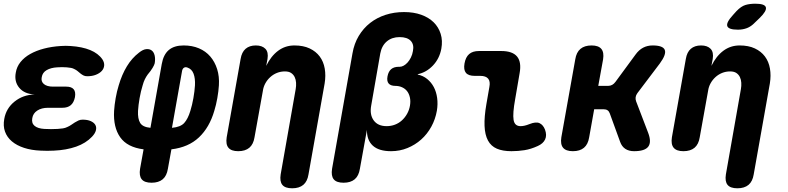

<svg xmlns="http://www.w3.org/2000/svg" viewBox="-29 -805 4249 1035"><path d="M523 -485Q534 -468 532.5 -451.5Q531 -435 519.5 -422.5Q508 -410 488 -402Q468 -394 441 -394Q429 -394 420.5 -398.5Q412 -403 404.5 -409Q397 -415 389.5 -421.5Q382 -428 371 -433Q364 -437 354 -439Q344 -441 331 -442Q318 -443 305 -443Q292 -443 279 -442Q245 -440 222.5 -427Q200 -414 196 -389Q191 -366 207.5 -352Q224 -338 257 -338H328Q356 -338 368 -324Q380 -310 375 -281Q369 -252 352.5 -238Q336 -224 307 -224H230Q195 -224 172 -209Q149 -194 145 -168Q140 -141 157.5 -126.5Q175 -112 210 -110Q228 -109 246 -109Q264 -109 282 -110Q298 -111 310.5 -113Q323 -115 333 -120Q345 -125 355 -132Q365 -139 374.5 -145Q384 -151 394 -155.5Q404 -160 416 -160Q443 -160 460.5 -152Q478 -144 485 -131.5Q492 -119 488 -102.5Q484 -86 467 -68Q434 -33 381.5 -14.5Q329 4 262 7Q244 8 226 8Q208 8 190 7Q140 5 100.5 -8Q61 -21 35 -43Q9 -65 -2 -95.5Q-13 -126 -6 -164Q4 -221 49.5 -257.5Q95 -294 158 -296Q103 -298 75 -331.5Q47 -365 56 -413Q61 -445 81.5 -470.5Q102 -496 134 -514Q166 -532 208 -543Q250 -554 299 -557Q312 -558 325.5 -558Q339 -558 351 -557Q414 -553 457.5 -535Q501 -517 523 -485Z M788 180Q750 180 735 161.5Q720 143 726 105L745 0Q657 -11 619 -65Q581 -119 586 -207Q588 -239 594.5 -276Q601 -313 611 -345Q628 -403 655 -447.5Q682 -492 720 -521Q741 -538 758.5 -540Q776 -542 788 -533.5Q800 -525 804.5 -506.5Q809 -488 805 -464Q803 -455 793.5 -439Q784 -423 767 -403Q759 -392 752 -378Q745 -364 740 -345Q730 -313 723.5 -276Q717 -239 715 -207Q713 -165 726.5 -142.5Q740 -120 782 -116L843 -460Q852 -511 881 -535.5Q910 -560 961 -560Q1007 -560 1043.5 -544.5Q1080 -529 1104.5 -500.5Q1129 -472 1141.5 -432.5Q1154 -393 1151 -345Q1149 -313 1142.5 -276Q1136 -239 1126 -207Q1100 -118 1043.5 -64.5Q987 -11 895 0L876 105Q870 143 848 161.5Q826 180 788 180ZM898 -116Q944 -120 964 -142Q984 -164 997 -207Q1007 -239 1013.5 -276Q1020 -313 1022 -345Q1024 -382 1014.5 -407.5Q1005 -433 981 -441Q970 -445 962 -439.5Q954 -434 952 -420Z M1343 -65Q1337 -27 1315 -8.5Q1293 10 1255 10Q1218 10 1202.5 -8.5Q1187 -27 1193 -65L1268 -487Q1274 -524 1295 -542Q1316 -560 1350 -560Q1384 -560 1401.5 -542Q1419 -524 1413 -487L1406 -450Q1432 -503 1470.5 -531.5Q1509 -560 1558 -560Q1606 -560 1640 -544Q1674 -528 1694.5 -500.5Q1715 -473 1721.5 -435.5Q1728 -398 1721 -355L1634 135Q1628 173 1606 191.5Q1584 210 1546 210Q1508 210 1493 191.5Q1478 173 1484 135L1565 -325Q1568 -342 1567 -359Q1566 -376 1559.5 -389.5Q1553 -403 1540.5 -411.5Q1528 -420 1507 -420Q1484 -420 1464 -412Q1444 -404 1428 -389.5Q1412 -375 1401.5 -356Q1391 -337 1388 -315Z M1823 180Q1785 180 1770 161.5Q1755 143 1761 105L1871 -517Q1880 -570 1905 -611.5Q1930 -653 1966.5 -681.5Q2003 -710 2049.5 -725Q2096 -740 2149 -740Q2201 -740 2241.5 -725.5Q2282 -711 2308.5 -685Q2335 -659 2346.5 -622.5Q2358 -586 2350 -542Q2340 -489 2305 -452Q2270 -415 2223 -405V-403Q2252 -397 2274 -379Q2296 -361 2309.5 -335.5Q2323 -310 2327.5 -277Q2332 -244 2326 -208Q2318 -162 2296 -122Q2274 -82 2241.5 -53Q2209 -24 2167.5 -7Q2126 10 2079 10Q2013 10 1980.5 -20Q1948 -50 1949 -105L1911 105Q1905 143 1883 161.5Q1861 180 1823 180ZM2126 -445Q2136 -445 2147 -451Q2158 -457 2168 -468Q2178 -479 2186 -495Q2194 -511 2197 -530Q2204 -565 2185 -585Q2166 -605 2125 -605Q2084 -605 2056.5 -582Q2029 -559 2021 -517L1972 -236Q1963 -187 1985.5 -156Q2008 -125 2055 -125Q2079 -125 2100 -133Q2121 -141 2137.5 -156Q2154 -171 2165.5 -191.5Q2177 -212 2181 -236Q2185 -260 2180.5 -280Q2176 -300 2165.5 -313.5Q2155 -327 2138.5 -334.5Q2122 -342 2102 -342H2103Q2077 -342 2066 -355Q2055 -368 2060 -394Q2065 -420 2080 -432.5Q2095 -445 2121 -445Z M2748 -270Q2734 -193 2739.5 -159Q2745 -125 2777 -125Q2787 -125 2798.5 -127.5Q2810 -130 2825 -136Q2860 -150 2879.5 -141Q2899 -132 2909 -106Q2920 -76 2909.5 -53.5Q2899 -31 2870 -18Q2833 -1 2798.5 4.5Q2764 10 2728 10Q2681 10 2649.5 -3.5Q2618 -17 2601.5 -47.5Q2585 -78 2583 -126.5Q2581 -175 2593 -244L2609 -336Q2615 -366 2602.5 -381Q2590 -396 2560 -396H2530Q2496 -396 2482.5 -412.5Q2469 -429 2475 -463Q2481 -497 2500 -513.5Q2519 -530 2553 -530H2673Q2734 -530 2758.5 -500Q2783 -470 2772 -410Z M3059 10Q3022 10 3006.5 -8.5Q2991 -27 2997 -65L3072 -485Q3078 -523 3100 -541.5Q3122 -560 3160 -560Q3197 -560 3212.5 -541.5Q3228 -523 3222 -485L3196 -342H3248Q3261 -342 3271 -347.5Q3281 -353 3289 -364L3397 -511Q3415 -536 3438 -548Q3461 -560 3489 -560Q3545 -560 3554.5 -536Q3564 -512 3528 -463L3407 -303Q3399 -292 3397.5 -281Q3396 -270 3400 -259L3465 -89Q3484 -39 3465.5 -14.5Q3447 10 3389 10Q3361 10 3342 -2.5Q3323 -15 3314 -40L3258 -194Q3254 -205 3246 -210.5Q3238 -216 3225 -216H3174L3147 -65Q3141 -27 3119 -8.5Q3097 10 3059 10Z M3743 -65Q3737 -27 3715 -8.5Q3693 10 3655 10Q3618 10 3602.5 -8.5Q3587 -27 3593 -65L3668 -487Q3674 -524 3695 -542Q3716 -560 3750 -560Q3784 -560 3801.5 -542Q3819 -524 3813 -487L3806 -450Q3832 -503 3870.5 -531.5Q3909 -560 3958 -560Q4006 -560 4040 -544Q4074 -528 4094.5 -500.5Q4115 -473 4121.5 -435.5Q4128 -398 4121 -355L4034 135Q4028 173 4006 191.5Q3984 210 3946 210Q3908 210 3893 191.5Q3878 173 3884 135L3965 -325Q3968 -342 3967 -359Q3966 -376 3959.5 -389.5Q3953 -403 3940.5 -411.5Q3928 -420 3907 -420Q3884 -420 3864 -412Q3844 -404 3828 -389.5Q3812 -375 3801.5 -356Q3791 -337 3788 -315ZM4040 -683Q4020 -662 3997.5 -653.5Q3975 -645 3949 -645Q3898 -645 3891.5 -664.5Q3885 -684 3923 -725L3941 -745Q3966 -771 3989 -778Q4012 -785 4043 -785Q4094 -785 4099.5 -765.5Q4105 -746 4066 -708Z"/></svg>

Font: Maple Mono ExtraBold
Style: Italic
Weight: 800
Italic angle: -10°
Monospace: yes
Designer: subframe7536
Version: Version 7.200